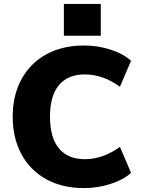

<svg xmlns="http://www.w3.org/2000/svg" viewBox="-20 -954 725 983"><path d="M45 -357Q45 -465 89.5 -547.5Q134 -630 216.5 -675.5Q299 -721 410 -721Q480 -721 545.5 -700Q611 -679 651 -643L594 -510Q507 -573 414 -573Q328 -573 282 -518.5Q236 -464 236 -357Q236 -249 282 -194Q328 -139 414 -139Q507 -139 594 -202L651 -69Q611 -33 545.5 -12Q480 9 410 9Q299 9 216.5 -36.5Q134 -82 89.5 -165Q45 -248 45 -357ZM496 -934V-771H307V-934Z"/></svg>

Font: Muli Black
Style: Regular
Weight: 900
Designer: Vernon Adams
Foundry: Vernon Adams
Version: Version 2.001